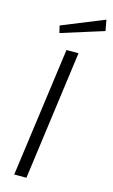

<svg xmlns="http://www.w3.org/2000/svg" viewBox="-146 -1041 643 1094"><g transform="rotate(15 175.0 -494.0)"><path d="M131 0 234 -762H163L59 0ZM89 -887 99 -845 350 -924 338 -988Z"/></g></svg>

Font: Cheyenne Sans Light
Style: Italic
Weight: 300
Italic angle: -8.13011°
Designer: The Public Sans project authors (U.S. Web Design System), Libre Franklin designed by Pablo Impallari and Rodrigo Fuenzal
Foundry: The Cheyenne Sans Project Authors
Version: Version 2.007